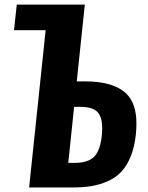

<svg xmlns="http://www.w3.org/2000/svg" viewBox="-20 -830 653 850"><path d="M108.9 0 182.1 -696.3H42L54.2 -809.6H355.5L319.8 -469.7H356.9Q483.4 -469.7 539.1 -415.5Q584.5 -371.6 584 -281.2Q584 -259.8 581.5 -235.8Q575.7 -180.2 559.1 -138.7Q542.5 -97.2 518.1 -70.8Q493.7 -44.4 458.7 -28.6Q423.8 -12.7 385.7 -6.3Q347.7 0 298.8 0ZM282.2 -108.9H311Q370.1 -108.9 397.7 -137.2Q425.3 -165.5 431.6 -238.8Q432.6 -251.5 432.6 -262.2Q432.6 -304.7 416.5 -328.1Q396 -357.4 335 -356.9H308.1Z"/></svg>

Font: Oswald
Style: Demi-Bold
Weight: 600
Designer: Vernon Adams
Foundry: Vernon Adams
Version: 3.0; ttfautohint (v0.94.23-7a4d-dirty) -l 8 -r 50 -G 200 -x 